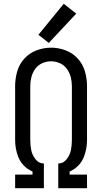

<svg xmlns="http://www.w3.org/2000/svg" viewBox="-20 -995 540 1015"><path d="M60 0V-72H152V-88Q139 -94 127 -102Q90 -128 75 -169.5Q60 -211 60 -254V-540Q60 -579 71 -617.5Q82 -656 109 -685.5Q136 -715 173.5 -729Q211 -743 250 -743Q289 -743 326.5 -729Q364 -715 391 -685.5Q418 -656 429 -617.5Q440 -579 440 -540V-254Q440 -211 425 -169.5Q410 -128 373 -102Q361 -94 348 -88V-72H440V0H288V-131H292Q316 -132 333 -154Q350 -176 355 -202Q360 -228 360 -254V-540Q360 -564 354 -587.5Q348 -611 333.5 -631Q319 -651 296.5 -661Q274 -671 250 -671Q226 -671 203.5 -661Q181 -651 166.5 -631Q152 -611 146 -587.5Q140 -564 140 -540V-254Q140 -228 145 -202Q150 -176 167 -154Q184 -132 208 -131H212V0ZM238 -768 183 -811 317 -975 383 -923Z"/></svg>

Font: Iosevka SS08
Style: Regular
Weight: 400
Monospace: yes
Designer: Belleve Invis
Foundry: Belleve Invis
Version: 2.1.0; ttfautohint (v1.8.2)